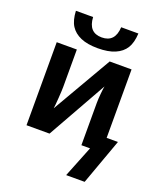

<svg xmlns="http://www.w3.org/2000/svg" viewBox="-168 -847 954 1148"><g transform="rotate(20 308.5 -272.5)"><path d="M617.2 -92.8 511.7 199.2H394L473.6 0H418.5V-268.6Q418.5 -293 421.9 -328.6Q425.3 -364.3 428.2 -377.4L215.8 0H69.3V-528.3H197.3V-291Q197.3 -268.6 193.8 -219.2Q190.4 -169.9 187.5 -150.9L406.2 -528.3H545.4V-92.8ZM311.5 -578.1Q245.1 -578.1 202.4 -596.7Q159.7 -615.2 137.7 -649.7Q115.7 -684.1 112.8 -744.1H222.2Q227.1 -647 311.5 -647Q396 -647 400.9 -744.1H510.3Q507.3 -684.6 485.6 -649.9Q463.9 -615.2 420.7 -596.7Q377.4 -578.1 311.5 -578.1Z"/></g></svg>

Font: Arial
Style: Bold
Weight: 700
Designer: Steve Matteson
Foundry: Ascender Corporation
Version: Version 2.00.3